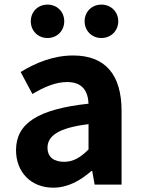

<svg xmlns="http://www.w3.org/2000/svg" viewBox="-20 -820 631 853"><path d="M216.4 13.8C281 13.8 336.8 -17.4 385.4 -59.9H389.9L400.4 0H520.1V-327C520.1 -489.3 447 -573.5 305.1 -573.5C216.7 -573.5 137.5 -540.5 71.7 -500.1L124 -402.4C176 -433.3 226.5 -455.5 278.1 -455.5C347.3 -455.5 370.9 -414 373.3 -359.4C148 -334.8 51.2 -272 51.2 -152.6C51.2 -56.5 116.5 13.8 216.4 13.8ZM264.7 -101.1C221.7 -101.1 191.1 -120.2 191.1 -163.8C191.1 -214.5 236.4 -251.9 373.3 -268.4V-155.8C337.9 -121 306.6 -101.1 264.7 -101.1ZM191 -651.1C234.6 -651.1 265.4 -684.2 265.4 -725.3C265.4 -767.1 234.6 -799.5 191 -799.5C147.6 -799.5 116.8 -767.1 116.8 -725.3C116.8 -684.2 147.6 -651.1 191 -651.1ZM430.4 -651.1C473.8 -651.1 505.4 -684.2 505.4 -725.3C505.4 -767.1 473.8 -799.5 430.4 -799.5C387 -799.5 355.9 -767.1 355.9 -725.3C355.9 -684.2 387 -651.1 430.4 -651.1Z"/></svg>

Font: Source Han Sans JP VF
Style: Regular
Weight: 250
Designer: Ryoko NISHIZUKA 西塚涼子 (kana, bopomofo & ideographs); Paul D. Hunt (Latin, Greek & Cyrillic); Sandoll Communications 산돌커뮤니
Foundry: Adobe
Version: Version 2.004;hotconv 1.0.118;makeotfexe 2.5.65603